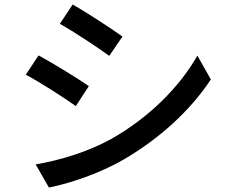

<svg xmlns="http://www.w3.org/2000/svg" viewBox="-20 -799 1040 856"><path d="M304 -779 247 -693C309 -658 416 -587 467 -550L526 -636C479 -670 366 -744 304 -779ZM139 -66 198 37C289 20 429 -28 530 -87C692 -181 831 -309 920 -445L860 -551C779 -409 644 -275 477 -180C372 -122 250 -85 139 -66ZM152 -552 95 -466C159 -432 265 -364 318 -326L376 -415C329 -448 215 -518 152 -552Z"/></svg>

Font: Noto Sans CJK JP Medium
Style: Regular
Weight: 500
Designer: Ryoko NISHIZUKA (kana & ideographs); Paul D. Hunt (Latin, Greek & Cyrillic); Wenlong ZHANG (bopomofo); Sandoll Communica
Foundry: Adobe Systems Incorporated
Version: Version 1.004;PS 1.004;hotconv 1.0.82;makeotf.lib2.5.63406